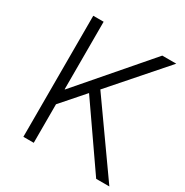

<svg xmlns="http://www.w3.org/2000/svg" viewBox="-165 -852 951 986"><g transform="rotate(30 310.0 -359.0)"><path d="M107.4 0V-717.8H168.9V-317.4H170.9L516.6 -717.8H599.6L328.1 -408.2L617.2 0H539.1L287.1 -363.3L168.9 -228.5V0Z"/></g></svg>

Font: Gothic A1 Light
Style: Regular
Weight: 300
Version: Version 2.50